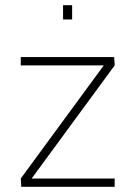

<svg xmlns="http://www.w3.org/2000/svg" viewBox="-20 -720 521 740"><path d="M60 -468V-500H420L422 -468L102 -32H422V0H62L60 -32L380 -468ZM223 -645V-700H258V-645Z"/></svg>

Font: TitilliumMaps29L
Style: 1 wt
Weight: 100
Designer: Campivisivi
Foundry: Accademia di Belle Arti di Urbino and students of MA course of Visual design
Version: Version 001.001